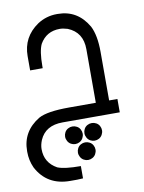

<svg xmlns="http://www.w3.org/2000/svg" viewBox="-92 -608 728 970"><g transform="rotate(-10 272.0 -123.0)"><path d="M268.1 -543.9H272Q374 -543.9 427.7 -451.2Q452.6 -402.8 452.6 -317.4V-68.4H495.1V0H202.1Q113.3 0 83.5 69.3Q73.7 93.3 73.7 114.7Q73.7 184.6 135.3 218.8Q170.4 233.4 254.4 233.4V296.4L224.1 297.9H188.5Q69.8 297.9 17.6 198.2Q0 159.2 0 116.2V111.8Q0 10.7 90.3 -43.9Q134.3 -68.4 247.6 -68.4H384.3V-343.3Q384.3 -430.7 309.1 -460.9Q286.1 -467.8 269.5 -467.8Q200.7 -467.8 167 -409.2Q150.4 -374 150.4 -298.3V-287.1H85.9V-359.9Q85.9 -458 168 -514.2Q213.4 -543.9 268.1 -543.9ZM296.4 209.5Q285.2 209.5 274.4 203.6Q263.7 197.8 257.6 186.8Q251.5 175.8 251.5 164.1Q251.5 152.3 257.3 141.6Q263.2 130.9 273.9 125Q284.7 119.1 296.4 119.1Q308.6 119.1 319.3 125Q330.1 130.9 335.9 141.6Q341.8 152.3 341.8 164.1Q341.8 175.8 335.7 186.8Q329.6 197.8 318.8 203.6Q308.1 209.5 296.4 209.5ZM345.7 119.1Q334.5 119.1 323.7 113.3Q313 107.4 306.9 96.4Q300.8 85.4 300.8 73.7Q300.8 62 306.6 51.3Q312.5 40.5 323.2 34.7Q334 28.8 345.7 28.8Q357.9 28.8 368.7 34.7Q379.4 40.5 385.3 51.3Q391.1 62 391.1 73.7Q391.1 85.4 385 96.4Q378.9 107.4 368.2 113.3Q357.4 119.1 345.7 119.1ZM246.6 119.1Q235.4 119.1 224.6 113.3Q213.9 107.4 207.8 96.4Q201.7 85.4 201.7 73.7Q201.7 62 207.5 51.3Q213.4 40.5 224.1 34.7Q234.9 28.8 246.6 28.8Q258.8 28.8 269.5 34.7Q280.3 40.5 286.1 51.3Q292 62 292 73.7Q292 85.4 285.9 96.4Q279.8 107.4 269 113.3Q258.3 119.1 246.6 119.1Z"/></g></svg>

Font: Gasq
Style: Regular
Weight: 400
Designer: Husham Jawad
Version: Version 1.00;December 29, 2020;FontCreator 13.0.0.2683 32-bi